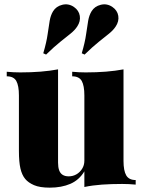

<svg xmlns="http://www.w3.org/2000/svg" viewBox="-20 -849 662 883"><path d="M548 -530V-109Q548 -64 560.5 -42.5Q573 -21 604 -21V0Q573 -3 542 -3Q492 -3 449 0Q406 3 368 11V-61Q344 -21 303.5 -3.5Q263 14 209 14Q163 14 136.5 2.5Q110 -9 96 -26Q81 -44 74 -74Q67 -104 67 -155V-410Q67 -455 55 -476.5Q43 -498 11 -498V-519Q43 -516 73 -516Q123 -516 166.5 -519.5Q210 -523 247 -530V-101Q247 -80 252 -66Q257 -52 268 -45Q279 -38 296 -38Q315 -38 331 -47Q347 -56 357.5 -72.5Q368 -89 368 -110V-410Q368 -455 356 -476.5Q344 -498 312 -498V-519Q344 -516 374 -516Q424 -516 467.5 -519.5Q511 -523 548 -530ZM497 -817Q520 -801 524 -776Q528 -751 512 -727Q501 -710 481 -694Q461 -678 433.5 -656Q406 -634 369 -598L356 -604Q371 -655 376 -691.5Q381 -728 385.5 -753.5Q390 -779 401 -797Q415 -820 443.5 -827Q472 -834 497 -817ZM320 -817Q343 -801 347 -776Q351 -751 335 -727Q324 -710 304 -694Q284 -678 256.5 -656Q229 -634 192 -598L179 -604Q194 -655 199 -691.5Q204 -728 208.5 -753.5Q213 -779 224 -797Q238 -820 266.5 -827Q295 -834 320 -817Z"/></svg>

Font: Playfair Display Black
Style: Regular
Weight: 900
Designer: Claus Eggers Sørensen
Foundry: Claus Eggers Sørensen
Version: Version 1.203